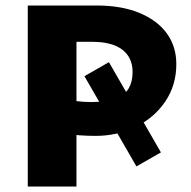

<svg xmlns="http://www.w3.org/2000/svg" viewBox="-20 -678 695 698"><path d="M327 -184Q300 -184 270.5 -186Q241 -188 208 -194V-317Q229 -314 256.5 -310.5Q284 -307 311 -307Q368 -307 401 -320Q434 -333 448 -357Q462 -381 462 -416Q462 -469 424.5 -497.5Q387 -526 315 -526H258V0H81V-658H330Q422 -658 487 -631Q552 -604 586.5 -556.5Q621 -509 621 -445Q621 -369 581.5 -310Q542 -251 475 -217.5Q408 -184 327 -184ZM287 -401 376 -452 565 -124 476 -73Z"/></svg>

Font: Ysabeau SC Black
Style: Regular
Weight: 900
Designer: Christian Thalmann (Catharsis Fonts)
Version: Version 2.001;gftools[0.9.30]; featfreeze: smcp